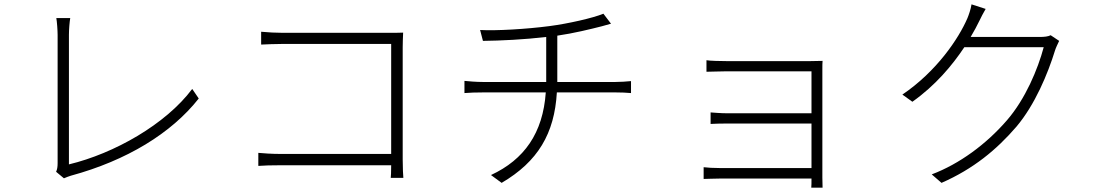

<svg xmlns="http://www.w3.org/2000/svg" viewBox="-20 -817 5040 883"><path d="M274 3C285 -2 297 -6 306 -9C563 -79 768 -204 894 -364L864 -408C742 -245 505 -111 297 -61V-657C297 -680 300 -717 303 -734H239C242 -719 245 -676 245 -656V-67C245 -49 243 -38 238 -27Z M1835 1C1834 -6 1832 -47 1832 -83V-599C1832 -618 1833 -646 1834 -667C1812 -666 1789 -666 1767 -666H1282C1251 -666 1212 -668 1181 -671V-612C1202 -613 1248 -615 1283 -615H1779V-109H1271C1231 -109 1188 -112 1168 -114V-54C1191 -56 1230 -57 1272 -57H1779C1779 -29 1778 -4 1777 1Z M2543 -440V-447V-653C2619 -664 2696 -683 2747 -696C2761 -700 2775 -704 2790 -708L2755 -754C2707 -734 2592 -708 2507 -697C2400 -683 2263 -675 2188 -679L2201 -629C2284 -630 2390 -635 2492 -647V-446V-440H2201C2171 -440 2135 -443 2116 -445V-389C2138 -391 2170 -392 2202 -392H2490C2477 -205 2391 -83 2238 -12L2287 24C2454 -74 2530 -203 2541 -392H2811C2834 -392 2863 -391 2882 -389V-444C2862 -442 2832 -440 2810 -440Z M3762 -497C3762 -514 3762 -528 3763 -537C3751 -537 3732 -536 3709 -536H3319C3298 -536 3244 -537 3229 -540V-487C3243 -487 3298 -489 3319 -489H3712V-296H3326C3294 -296 3264 -299 3248 -300V-247C3266 -248 3294 -249 3327 -249H3712V-44H3296C3262 -44 3232 -46 3216 -48V6C3232 6 3264 4 3297 4H3712C3712 23 3712 37 3711 46H3763C3763 32 3762 16 3762 0Z M4812 -655C4800 -649 4784 -647 4759 -647H4444C4460 -674 4474 -700 4485 -723C4492 -737 4501 -756 4513 -776L4448 -797C4445 -776 4435 -747 4429 -733C4389 -640 4288 -489 4130 -382L4176 -349C4282 -424 4359 -516 4415 -600H4780C4753 -499 4696 -362 4611 -264C4515 -153 4392 -63 4265 -15L4310 24C4456 -40 4563 -128 4655 -235C4740 -336 4799 -478 4832 -585C4835 -596 4846 -618 4851 -629Z"/></svg>

Font: Noto Sans Japanese Light
Style: Regular
Weight: 300
Designer: Ryoko NISHIZUKA (kana & ideographs); Paul D. Hunt (Latin, Greek & Cyrillic); Wenlong ZHANG (bopomofo); Sandoll Communica
Foundry: Adobe Systems Incorporated
Version: Version 1.000;PS 1;hotconv 1.0.78;makeotf.lib2.5.61930